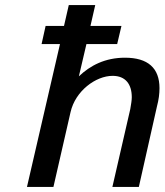

<svg xmlns="http://www.w3.org/2000/svg" viewBox="-20 -742 653 762"><path d="M87 0H192L260 -297C279 -381 360 -441 427 -441C478 -441 503 -408 503 -356C503 -343 500 -327 497 -309L426 0H531L603 -320C610 -346 613 -370 613 -392C613 -472 567 -513 476 -513C397 -513 338 -482 293 -439L323 -567H445L462 -639H339L358 -722H253L234 -639H161L145 -567H218Z"/></svg>

Font: Perun Medium Italic
Style: Regular
Weight: 500
Italic angle: -12°
Foundry: Copyright (c) Stefan Peev, Context Ltd, 2016
Version: Version 1.026